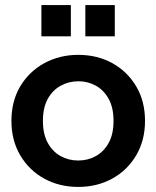

<svg xmlns="http://www.w3.org/2000/svg" viewBox="-20 -724 616 756"><path d="M288 12Q214 12 154.5 -20.5Q95 -53 60 -112Q25 -171 25 -248Q25 -326 60 -384.5Q95 -443 155 -475.5Q215 -508 288 -508Q363 -508 422 -475.5Q481 -443 516 -384.5Q551 -326 551 -248Q551 -171 516 -112Q481 -53 421.5 -20.5Q362 12 288 12ZM288 -92Q326 -92 357.5 -109.5Q389 -127 408 -161.5Q427 -196 427 -248Q427 -300 408 -334.5Q389 -369 357.5 -386.5Q326 -404 289 -404Q251 -404 219 -386.5Q187 -369 168 -334.5Q149 -300 149 -248Q149 -196 168 -161.5Q187 -127 218.5 -109.5Q250 -92 288 -92ZM316 -581V-704H432V-581ZM143 -581V-704H259V-581Z"/></svg>

Font: Host Grotesk Light SemiBold
Style: Regular
Weight: 600
Version: Version 1.003